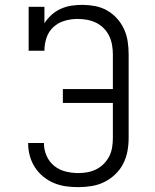

<svg xmlns="http://www.w3.org/2000/svg" viewBox="-20 -763 640 791"><path d="M303 8Q277 8 251.5 4.5Q226 1 202 -9Q178 -19 158 -35.5Q138 -52 124 -73.5Q110 -95 103 -120.5Q96 -146 96 -171Q96 -172 96 -172.5Q96 -173 96 -174H161Q161 -174 161 -173.5Q161 -173 161 -172Q161 -146 172 -121Q183 -96 203.5 -79.5Q224 -63 250 -56.5Q276 -50 303 -50Q322 -50 341 -53.5Q360 -57 377.5 -66Q395 -75 408.5 -89Q422 -103 430.5 -120Q439 -137 442 -156.5Q445 -176 445 -195V-339H239V-396H445V-540Q445 -559 441.5 -578.5Q438 -598 429.5 -615.5Q421 -633 407 -647Q393 -661 375.5 -669.5Q358 -678 338.5 -681.5Q319 -685 300 -685Q273 -685 246.5 -677.5Q220 -670 200 -651.5Q180 -633 171.5 -607Q163 -581 163 -554H98V-735H163V-667Q175 -686 192 -701.5Q209 -717 230 -726.5Q251 -736 273.5 -739.5Q296 -743 319 -743Q345 -743 371.5 -738Q398 -733 421 -720Q444 -707 462 -687Q480 -667 491 -643Q502 -619 506 -592.5Q510 -566 510 -540V-195Q510 -167 505 -140Q500 -113 487.5 -88.5Q475 -64 454.5 -44.5Q434 -25 409.5 -13Q385 -1 357.5 3.5Q330 8 303 8Z"/></svg>

Font: Iosevka Slab Light Extended
Style: Regular
Weight: 300
Width: 7
Monospace: yes
Designer: Belleve Invis
Foundry: Belleve Invis
Version: Version 11.1.0; ttfautohint (v1.8.3)